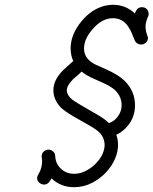

<svg xmlns="http://www.w3.org/2000/svg" viewBox="-20 -713 641 802"><path d="M452 -693Q505 -693 543 -657Q548 -668 550 -671Q559 -683 572 -683Q585 -683 592 -676Q601 -667 601 -655Q601 -648 598.5 -643.5Q596 -639 594.5 -634.5Q593 -630 592 -626Q588 -613 588 -606Q588 -599 588 -597Q589 -581 595 -565Q598 -559 598 -554Q598 -543 589.5 -535Q581 -527 569.5 -527Q558 -527 549 -535Q545 -539 542 -546Q529 -580 521 -593Q497 -637 452 -637Q405 -637 365 -589Q331 -549 331 -511Q331 -479 355 -459Q366 -448 395 -436L422 -424Q476 -400 501 -375Q544 -332 544 -273Q544 -217 504 -177Q487 -160 466 -150Q473 -130 473 -107Q473 -80 461 -51Q448 -19 419 11Q396 34 366 50Q330 69 289 69Q234 69 195 32Q188 45 184 49Q175 58 164 58Q151 57 143 49Q135 41 135 32Q135 23 142 12Q149 1 152.5 -13.5Q156 -28 156 -40L154 -60Q154 -72 162.5 -80Q171 -88 182.5 -88Q194 -88 202 -80Q209 -74 210 -65.5Q211 -57 212 -49Q216 -24 237.5 -5.5Q259 13 290 13Q326 13 362 -14Q373 -22 383 -33Q401 -52 409 -71.5Q417 -91 417 -107Q417 -145 383 -170Q372 -178 355 -188L288 -226Q251 -248 235 -263Q203 -296 203 -336Q203 -379 243 -419Q253 -428 268 -442Q276 -449 286 -458Q275 -482 275 -511Q275 -570 322 -626Q363 -675 418 -689Q435 -693 452 -693ZM435 -199Q457 -206 471 -225Q488 -247 488 -273Q488 -309 462 -335Q444 -353 399 -372L372 -384Q340 -398 321 -414Q313 -406 306 -400Q291 -387 286 -383Q259 -355 259 -336Q259 -319 275 -303Q286 -292 316 -275Q319 -273 383 -236Q417 -217 435 -199Z"/></svg>

Font: TT2020Base
Style: Italic
Weight: 400
Italic angle: -15°
Version: Version 0.2.000